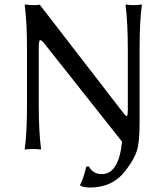

<svg xmlns="http://www.w3.org/2000/svg" viewBox="-20 -668 735 861"><path d="M101.1 -444.8Q101.1 -569.8 90.8 -645L92.8 -647.9Q109.9 -645 144 -645L158.2 -647L501 -203.1Q508.3 -193.4 520.5 -177.7Q542 -148.9 546.9 -147.5Q550.8 -146.5 551.8 -154.8Q553.2 -161.6 553.2 -178.2V-444.8Q553.2 -569.8 543 -645L544.9 -647.9Q555.7 -645 580.1 -645Q589.8 -645 598.6 -645.8Q607.4 -646.5 611.3 -647.5L615.2 -647.9L616.2 -645Q606 -575.2 606 -444.8V-117.2Q606 -32.2 594.5 6.1Q583 44.4 543 97.2Q484.9 172.9 384.8 172.9Q354 172.9 339.8 164.1L338.9 161.1Q352.1 139.2 367.2 79.1L377.9 78.1Q397.5 112.8 436 112.8Q512.7 112.8 527.3 -32.7L192.9 -455.1Q182.6 -468.3 177 -475.1Q171.4 -481.9 166.5 -485.4Q161.6 -488.8 159.4 -488Q157.2 -487.3 155.8 -480.5Q154.3 -473.6 154.1 -464.8Q153.8 -456.1 153.8 -439V-200.2Q153.8 -75.2 164.1 0L162.1 2.9Q151.4 0 127 0Q117.2 0 108.4 1Q99.6 1 95.7 2L91.8 2.9L90.8 0Q101.1 -69.8 101.1 -200.2Z"/></svg>

Font: Linux Biolinum
Style: Regular
Weight: 400
Designer: Philipp H. Poll
Foundry: Philipp H. Poll
Version: Version 0.6.4